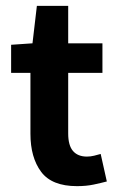

<svg xmlns="http://www.w3.org/2000/svg" viewBox="-20 -625 401 656"><path d="M243 11Q157 11 120.5 -38Q84 -87 84 -168V-376H18V-472L91 -477L106 -605H213V-477H330V-376H213V-169Q213 -128 229.5 -109Q246 -90 277 -90Q289 -90 301.5 -93Q314 -96 324 -99L345 -5Q326 0 300.5 5.5Q275 11 243 11Z"/></svg>

Font: Narnoor
Style: Bold
Weight: 700
Designer: S. Sridhar Murthy
Foundry: SIL International
Version: Version 3.000